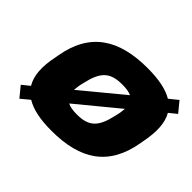

<svg xmlns="http://www.w3.org/2000/svg" viewBox="-116 -692 885 885"><g transform="rotate(45 326.5 -250.0)"><path d="M71 -256 69 -244C53 -169 57 -112 82 -71L45 -41L86 9L128 -26C167 -2 222 9 295 9C483 9 596 -64 626 -244L628 -256C643 -330 640 -388 616 -429L653 -459L612 -509L570 -475C532 -498 477 -509 404 -509C217 -509 101 -436 71 -256ZM235 -198C236 -212 238 -229 243 -248L244 -252C264 -342 296 -373 376 -373C401 -373 420 -370 435 -363ZM264 -138 463 -302C462 -288 460 -271 455 -252L454 -248C434 -158 403 -127 324 -127C299 -127 278 -130 264 -138Z"/></g></svg>

Font: LT Wave Black
Style: Italic
Weight: 900
Designer: Daniel Lyons
Version: Version 2.5 (Glyphs App)